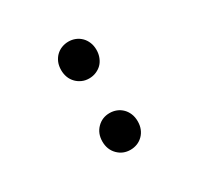

<svg xmlns="http://www.w3.org/2000/svg" viewBox="-119 -689 840 814"><g transform="rotate(-30 301.0 -282.5)"><path d="M302.2 -367.2Q283.2 -367.2 267.8 -374.3Q252.4 -381.3 241.7 -392.1Q228.5 -405.3 222.4 -421.9Q216.3 -438.5 216.3 -457Q216.3 -478 223.1 -494.4Q230 -510.7 241.2 -522Q253.9 -534.7 270 -540.8Q286.1 -546.9 303.2 -546.9Q320.3 -546.9 335.9 -540.8Q351.6 -534.7 364.3 -522Q375.5 -510.7 382.3 -494.4Q389.2 -478 389.2 -457.5Q389.2 -437 382.3 -420.2Q375.5 -403.3 364.3 -392.1Q353 -380.9 336.9 -374Q320.8 -367.2 302.2 -367.2ZM302.7 -17.6Q266.6 -17.6 241.7 -42.5Q216.3 -67.9 216.3 -107.4Q216.3 -147 241.7 -172.4Q266.6 -197.3 302.7 -197.3Q320.3 -197.3 335.9 -191.2Q351.6 -185.1 364.3 -172.4Q375.5 -161.1 382.3 -144.8Q389.2 -128.4 389.2 -107.4Q389.2 -86.9 382.6 -70.6Q376 -54.2 364.3 -42.5Q351.6 -29.8 335.9 -23.7Q320.3 -17.6 302.7 -17.6Z"/></g></svg>

Font: Hack
Style: Bold
Weight: 700
Monospace: yes
Designer: Christopher Simpkins
Foundry: Christopher Simpkins
Version: Version 2.017